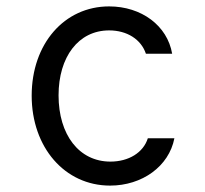

<svg xmlns="http://www.w3.org/2000/svg" viewBox="-20 -570 640 600"><path d="M442 -138C428 -93 382 -65 325 -65C227 -65 163 -149 163 -272C163 -392 225 -475 321 -475C377 -475 421 -447 436 -402H518C503 -490 422 -550 321 -550C181 -550 79 -433 79 -271C79 -110 182 10 324 10C424 10 508 -50 525 -138Z"/></svg>

Font: CommitMono
Style: 400Regular
Weight: 400
Monospace: yes
Designer: Eigil Nikolajsen
Foundry: Eigil Nikolajsen
Version: Version 1.143